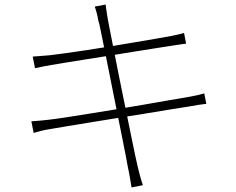

<svg xmlns="http://www.w3.org/2000/svg" viewBox="-20 -793 1040 845"><path d="M413 -701Q410 -719 406 -734.5Q402 -750 397 -764L445 -773Q446 -760 449 -743Q452 -726 454 -711Q455 -705 462 -669Q469 -633 480 -577.5Q491 -522 504 -456.5Q517 -391 530.5 -325.5Q544 -260 555.5 -203.5Q567 -147 575 -109Q583 -71 585 -64Q590 -43 596 -20Q602 3 609 22L559 32Q555 9 551.5 -12.5Q548 -34 543 -56Q542 -64 534.5 -102Q527 -140 516 -196Q505 -252 491.5 -318Q478 -384 465.5 -448.5Q453 -513 441.5 -568Q430 -623 423 -659Q416 -695 413 -701ZM124 -544Q139 -545 157.5 -546.5Q176 -548 200 -550Q224 -553 265.5 -558.5Q307 -564 359 -572Q411 -580 466.5 -589Q522 -598 574 -607Q626 -616 668 -623Q710 -630 735 -635Q755 -639 768 -642Q781 -645 790 -648L799 -601Q792 -600 777 -598Q762 -596 744 -593Q719 -589 676.5 -582.5Q634 -576 581.5 -567.5Q529 -559 473.5 -550Q418 -541 366 -533Q314 -525 272.5 -518Q231 -511 206 -507Q188 -504 171 -500.5Q154 -497 134 -493ZM118 -259Q134 -260 155.5 -262Q177 -264 194 -266Q221 -269 267 -276Q313 -283 371.5 -292.5Q430 -302 492 -312Q554 -322 613.5 -332.5Q673 -343 722 -351.5Q771 -360 802 -365Q831 -370 848.5 -374Q866 -378 879 -382L888 -336Q876 -335 857 -332Q838 -329 810 -324Q775 -319 724.5 -310.5Q674 -302 615.5 -292.5Q557 -283 496 -273.5Q435 -264 379 -254.5Q323 -245 278 -238Q233 -231 207 -226Q181 -222 162.5 -217.5Q144 -213 128 -208Z"/></svg>

Font: Noto Sans JP Thin ExtraLight
Style: Regular
Weight: 250
Version: Version 2.004-H2;hotconv 1.0.118;makeotfexe 2.5.65603